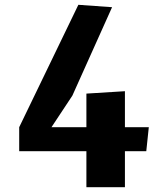

<svg xmlns="http://www.w3.org/2000/svg" viewBox="-20 -780 690 800"><path d="M589.5 -150H500.5V0H340V-150H60V-250L306.5 -760L447 -750L281.5 -381.5L194.5 -250H340V-390L500.5 -400V-250H600Z"/></svg>

Font: B612 Mono
Style: Bold
Weight: 700
Version: Version 1.005